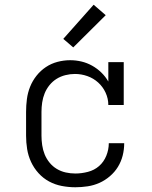

<svg xmlns="http://www.w3.org/2000/svg" viewBox="-20 -782 640 810"><path d="M298 8Q269 8 240.5 2.5Q212 -3 187 -16.5Q162 -30 142.5 -51.5Q123 -73 111 -99Q99 -125 94.5 -153Q90 -181 90 -210V-310Q90 -337 93.5 -364Q97 -391 107 -416Q117 -441 134 -462.5Q151 -484 173.5 -499Q196 -514 222.5 -521Q249 -528 276 -528Q300 -528 323.5 -522.5Q347 -517 368.5 -505Q390 -493 407.5 -476Q425 -459 437 -438V-520H502V-339H437Q437 -366 425.5 -391Q414 -416 394 -434Q374 -452 348.5 -461Q323 -470 296 -470Q276 -470 256 -465Q236 -460 219 -449.5Q202 -439 189 -423Q176 -407 168.5 -388.5Q161 -370 158 -350Q155 -330 155 -310V-210Q155 -190 158 -169.5Q161 -149 168.5 -130.5Q176 -112 189 -96Q202 -80 219.5 -69.5Q237 -59 257 -54.5Q277 -50 298 -50Q324 -50 351 -57Q378 -64 398 -81.5Q418 -99 428.5 -125Q439 -151 439 -178H504Q504 -151 497.5 -125.5Q491 -100 477.5 -78Q464 -56 443.5 -38.5Q423 -21 399.5 -10.5Q376 0 350 4Q324 8 298 8ZM289 -582 247 -618 375 -762 426 -718Z"/></svg>

Font: Iosevka Etoile Light
Style: Regular
Weight: 300
Designer: Belleve Invis
Foundry: Belleve Invis
Version: Version 25.0.1; ttfautohint (v1.8.4)